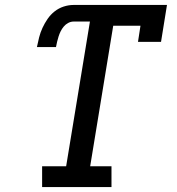

<svg xmlns="http://www.w3.org/2000/svg" viewBox="-20 -755 715 775"><path d="M150 0V-84H247L343 -668H277Q266 -668 255.5 -662.5Q245 -657 237.5 -648Q230 -639 225 -629Q220 -619 216.5 -608Q213 -597 210.5 -586.5Q208 -576 206 -565H129Q133 -585 138 -604.5Q143 -624 151.5 -642.5Q160 -661 172 -678.5Q184 -696 200.5 -709Q217 -722 237 -728.5Q257 -735 277 -735H654L630 -586H537L547 -651H437L344 -84H430V0Z"/></svg>

Font: Iosevka Etoile Medium
Style: Italic
Weight: 500
Italic angle: -9°
Designer: Belleve Invis
Foundry: Belleve Invis
Version: Version 22.1.2; ttfautohint (v1.8.4)